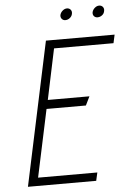

<svg xmlns="http://www.w3.org/2000/svg" viewBox="-58 -890 639 933"><g transform="rotate(-5 262.0 -423.5)"><path d="M304 -847Q293 -847 283 -838.5Q273 -830 270 -818Q268 -807 274.5 -799Q281 -791 292 -791Q304 -791 314 -799Q324 -807 326 -818Q329 -830 322.5 -838.5Q316 -847 304 -847ZM461 -847Q450 -847 440 -838.5Q430 -830 427 -818Q425 -806 431.5 -798.5Q438 -791 449 -791Q461 -791 471 -798.5Q481 -806 483 -818Q486 -830 479.5 -838.5Q473 -847 461 -847ZM40 0H373L382 -40H93L163 -369H355L376 -412H173L225 -659H515L524 -700H189Z"/></g></svg>

Font: Advent Pro Light
Style: Italic
Weight: 300
Italic angle: -12°
Version: Version 3.000